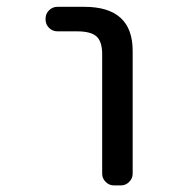

<svg xmlns="http://www.w3.org/2000/svg" viewBox="-20 -567 540 566"><path d="M149.4 -474.6Q134.8 -474.6 124.5 -484.9Q114.3 -495.1 114.3 -509.8V-511.7Q114.3 -526.4 124.5 -536.6Q134.8 -546.9 149.4 -546.9H228.5Q371.1 -546.9 371.1 -417V-54.7Q371.1 -41 360.8 -30.8Q350.6 -20.5 336.9 -20.5H315.4Q301.8 -20.5 291.5 -30.8Q281.2 -41 281.2 -54.7V-407.2Q281.2 -444.3 264.6 -459.5Q248 -474.6 207 -474.6Z"/></svg>

Font: Rounded-L Mgen+ 2m regular
Style: Regular
Weight: 400
Designer: [Source Han Sans]
Ryoko NISHIZUKA  (kana & ideographs); Paul D. Hunt (Latin, Greek & Cyrillic); Wenlong ZHANG  (bopomofo
Version: Version 1.059.20150602